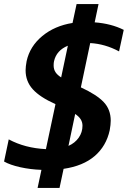

<svg xmlns="http://www.w3.org/2000/svg" viewBox="-25 -822 629 945"><path d="M179 14Q124 12 74.5 1Q25 -10 -5 -27L18 -136Q98 -93 201 -88L248 -309Q247 -309 247 -309.5Q247 -310 247 -310Q171 -344 136 -383Q101 -422 101 -476Q101 -494 106 -521Q122 -594 183 -644.5Q244 -695 332 -709L352 -802H460L441 -712Q522 -706 584 -675L561 -569Q492 -606 419 -610L373 -392Q451 -356 485.5 -319.5Q520 -283 520 -228Q520 -209 515 -181Q498 -103 441 -54Q384 -5 288 9L268 103H160ZM309 -597Q253 -574 241 -521Q239 -513 239 -500Q239 -481 248 -467Q257 -453 276 -441ZM381 -203Q381 -221 372 -235Q363 -249 345 -261L312 -104Q344 -118 362.5 -144.5Q381 -171 381 -203Z"/></svg>

Font: Prompt SemiBold
Style: Italic
Weight: 600
Italic angle: -12°
Designer: Katatrad Team
Foundry: CadsonDemak
Version: Version 1.001